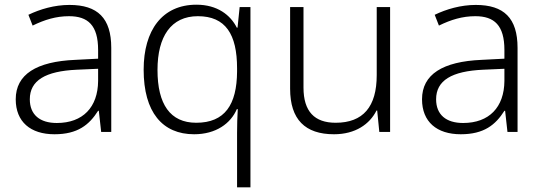

<svg xmlns="http://www.w3.org/2000/svg" viewBox="-20 -562 2307 818"><path d="M276 -541C212 -541 151 -523 101 -499L119 -453C170 -478 219 -493 274 -493C355 -493 398 -454 398 -349V-312L301 -307C135 -300 47 -245 47 -139C47 -43 110 10 212 10C311 10 360 -30 398 -90H401L411 0H454V-358C454 -485 396 -541 276 -541ZM308 -265 398 -269V-217C397 -105 333 -38 222 -38C150 -38 107 -73 107 -139C107 -219 173 -259 308 -265Z M990 4V236H1047V-532H1001L992 -444H989C962 -498 906 -542 817 -542C671 -542 592 -433 592 -265C592 -84 672 10 807 10C900 10 963 -36 989 -97H993C991 -69 990 -24 990 4ZM816 -39C705 -39 651 -118 651 -264C651 -407 709 -493 823 -493C941 -493 990 -416 990 -271V-257C989 -116 938 -39 816 -39Z M1642 -532H1585V-242C1585 -107 1527 -39 1410 -39C1320 -39 1273 -87 1273 -189V-532H1216V-184C1216 -53 1280 10 1403 10C1494 10 1555 -33 1584 -91H1587L1596 0H1642Z M2007 -541C1943 -541 1882 -523 1832 -499L1850 -453C1901 -478 1950 -493 2005 -493C2086 -493 2129 -454 2129 -349V-312L2032 -307C1866 -300 1778 -245 1778 -139C1778 -43 1841 10 1943 10C2042 10 2091 -30 2129 -90H2132L2142 0H2185V-358C2185 -485 2127 -541 2007 -541ZM2039 -265 2129 -269V-217C2128 -105 2064 -38 1953 -38C1881 -38 1838 -73 1838 -139C1838 -219 1904 -259 2039 -265Z"/></svg>

Font: Noto Sans Kannada Light
Style: Regular
Weight: 300
Designer: Jelle Bosma - Monotype Design Team
Foundry: Monotype Imaging Inc.
Version: Version 2.005